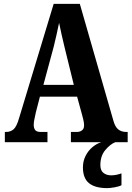

<svg xmlns="http://www.w3.org/2000/svg" viewBox="-20 -734 679 991"><path d="M5 0V-53H12Q34 -53 50 -66.5Q66 -80 79 -126L257 -714H392L565 -112Q574 -79 590.5 -66Q607 -53 631 -53H639V0H346V-53H377Q392 -53 403 -61Q414 -69 414 -87Q414 -99 410.5 -114.5Q407 -130 404 -140L378 -235H186L165 -154Q163 -142 158.5 -123Q154 -104 154 -90Q154 -73 161.5 -63Q169 -53 189 -53H225V0ZM204 -296H361L314 -487Q306 -521 298.5 -553Q291 -585 285 -616Q279 -585 271.5 -553.5Q264 -522 257 -492ZM534 237Q471 237 439.5 211.5Q408 186 408 130Q408 98 421.5 71Q435 44 457 25.5Q479 7 503 0H575Q549 10 523.5 40.5Q498 71 498 118Q498 146 514 158.5Q530 171 554 171Q578 171 607 161V222Q594 229 570.5 233Q547 237 534 237Z"/></svg>

Font: Noto Serif Tamil ExtraCondensed ExtraBold
Style: Italic
Weight: 800
Width: 2
Italic angle: -12°
Designer: Indian Type Foundry, Tom Grace, and the Monotype Design Team
Foundry: Monotype Imaging Inc.
Version: Version 2.003; ttfautohint (v1.8.4.7-5d5b)